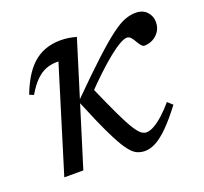

<svg xmlns="http://www.w3.org/2000/svg" viewBox="-88 -552 705 664"><g transform="rotate(-20 264.0 -220.0)"><path d="M253 -441.5 116 0H46L164 -383.5Q162 -383.5 160.5 -383.5Q159 -383.5 157 -383.5Q136.5 -383.5 118 -376.5Q99.5 -369.5 81.5 -352.2Q63.5 -335 45 -303.5L29.5 -310Q45 -350.5 63.2 -377.8Q81.5 -405 102.5 -420.8Q123.5 -436.5 146.8 -443.2Q170 -450 195 -450Q210 -450 224.5 -447.8Q239 -445.5 253 -441.5ZM463 -333Q457 -333 451.8 -339Q446.5 -345 439.5 -357Q432.5 -369.5 426.8 -374.8Q421 -380 414 -380Q404 -380 386.8 -370.2Q369.5 -360.5 345.5 -341.2Q321.5 -322 291.8 -294Q262 -266 227 -229L241.5 -259Q272.5 -188 292.5 -146Q312.5 -104 325.8 -83.2Q339 -62.5 348.2 -55.8Q357.5 -49 367 -49Q380 -49 396.5 -58.5Q413 -68 431.5 -84.8Q450 -101.5 468.5 -123.5L486.5 -107Q453.5 -63.5 427.8 -38Q402 -12.5 380.8 -1.2Q359.5 10 340 10Q323.5 10 309 2.8Q294.5 -4.5 278 -28Q261.5 -51.5 239 -98.5Q216.5 -145.5 184 -224.5L186.5 -233Q259 -305.5 306 -348.8Q353 -392 382.8 -414Q412.5 -436 432.8 -443.2Q453 -450.5 471.5 -450.5Q498 -450.5 512.8 -434.5Q527.5 -418.5 527.5 -397Q527.5 -377 518 -362.8Q508.5 -348.5 493.8 -340.8Q479 -333 463 -333Z"/></g></svg>

Font: Newsreader 16pt 16pt
Style: Italic
Weight: 400
Italic angle: -17°
Version: Version 1.003